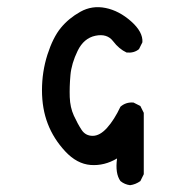

<svg xmlns="http://www.w3.org/2000/svg" viewBox="-20 -469 540 547"><path d="M350.6 58.6Q335 56.6 323.2 46.9Q307.6 25.4 313.5 -17.6Q277.3 3.9 238.3 1Q199.2 -2 166 -37.6Q132.8 -73.2 116.2 -116.2Q99.6 -159.2 99.6 -211.9Q99.6 -264.6 115.2 -313.5Q130.9 -362.3 153.3 -389.6Q175.8 -417 209 -435.5Q242.2 -454.1 280.8 -446.3Q319.3 -438.5 353.5 -408.2Q387.7 -377.9 385.7 -348.6L376 -329.1Q362.3 -317.4 340.8 -319.3Q319.3 -329.1 302.2 -351.6Q285.2 -374 252 -367.2Q218.8 -360.4 201.2 -324.2Q183.6 -288.1 180.7 -254.9Q177.7 -221.7 178.7 -192.4Q179.7 -163.1 190.4 -139.6Q201.2 -116.2 212.4 -99.1Q223.6 -82 244.1 -82Q264.6 -82 285.2 -105Q305.7 -127.9 323.2 -165Q338.9 -178.7 360.4 -176.8L379.9 -167L389.6 -147.5V27.3L379.9 46.9Q366.2 56.6 350.6 58.6Z"/></svg>

Font: JasonHandwriting2
Style: Regular
Weight: 400
Version: Version 1.05.10